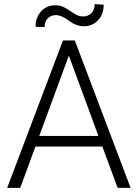

<svg xmlns="http://www.w3.org/2000/svg" viewBox="-20 -906 665 926"><path d="M473.6 -199.2H150.9L77.6 0H14.6L283.7 -710.9H340.8L609.9 0H547.4ZM169.4 -250.5H454.6L312 -637.7ZM480 -883.3Q480 -836.4 452.4 -807.9Q424.8 -779.3 384.8 -779.3Q347.7 -779.3 312.3 -806.2Q276.9 -833 249 -833Q226.1 -833 210.7 -817.9Q195.3 -802.7 195.3 -775.4L151.4 -776.9Q151.4 -821.8 178 -851.1Q204.6 -880.4 246.6 -880.4Q270 -880.4 286.6 -872.1Q303.2 -863.8 317.9 -853.5Q332.5 -843.3 347.4 -835Q362.3 -826.7 382.3 -826.7Q404.8 -826.7 420.7 -842.8Q436.5 -858.9 436.5 -886.2Z"/></svg>

Font: Roboto-Light
Style: Regular
Weight: 300
Designer: Google
Version: Version 2.137; 2017